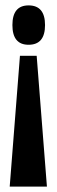

<svg xmlns="http://www.w3.org/2000/svg" viewBox="-20 -559 210 712"><path d="M54 -352H116L154 133H16ZM86 -539Q147 -539 147 -466Q147 -393 86 -393Q26 -393 26 -466Q26 -539 86 -539Z"/></svg>

Font: Bricolage Grotesque 48pt Condensed SemiBold
Style: Regular
Weight: 600
Width: 3
Designer: Mathieu Triay
Foundry: Atelier Triay
Version: Version 1.000; ttfautohint (v1.8.4.7-5d5b);gftools[0.9.32]